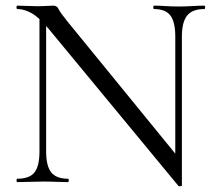

<svg xmlns="http://www.w3.org/2000/svg" viewBox="-20 -645 767 680"><path d="M119.8 -108.6V-602L143.4 -600V-108.6Q143.4 -57.2 161.4 -34.6Q179.4 -12 220.8 -12Q223.6 -12 223.6 -6Q223.6 0 220.8 0Q201.2 0 180.1 -1Q159 -2 133.4 -2Q108.2 -2 84.9 -1Q61.6 0 40.8 0Q38.6 0 38.6 -6Q38.6 -12 40.8 -12Q84.8 -12 102.3 -34.6Q119.8 -57.2 119.8 -108.6ZM624.2 11.8Q624.2 14 619.3 14.5Q614.4 15 612.4 14L152.2 -543Q117.8 -584 91.6 -598.5Q65.4 -613 41.2 -613Q38.4 -613 38.4 -619Q38.4 -625 41.2 -625Q58.8 -625 77.4 -624Q96 -623 110.8 -623Q129.2 -623 145 -624Q160.8 -625 168.8 -625Q181.8 -625 187.1 -613.5Q192.4 -602 215.6 -573L616.2 -82ZM624.2 -515.4V11.8L600.8 -19V-515.4Q600.8 -566.8 583.6 -589.9Q566.4 -613 525 -613Q523 -613 523 -619Q523 -625 525 -625Q545.4 -625 566.5 -623.5Q587.6 -622 613.2 -622Q637 -622 660.6 -623.5Q684.2 -625 703.8 -625Q706.6 -625 706.6 -619Q706.6 -613 703.8 -613Q661.4 -613 642.8 -589.9Q624.2 -566.8 624.2 -515.4Z"/></svg>

Font: Cormorant Light
Style: Regular
Weight: 300
Designer: Christian Thalmann (Catharsis Fonts)
Foundry: Catharsis Fonts
Version: Version 4.000